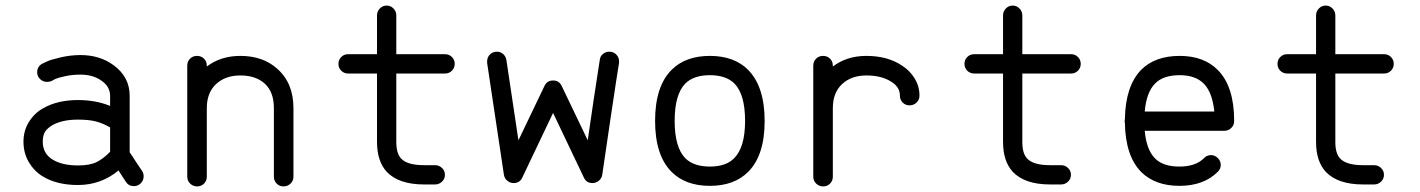

<svg xmlns="http://www.w3.org/2000/svg" viewBox="-20 -662 5080 687"><path d="M268 -465Q337 -465 386 -429Q444 -387 444 -319V-227V-117Q447 -113 451.5 -106Q456 -99 465.5 -84.5Q475 -70 481.5 -60.5Q488 -51 488 -51Q494 -42 494 -31Q494 -17 484 -6.5Q474 4 459 4Q440 4 430 -12L404 -52Q341 0 259 0Q182 0 131 -32Q101 -51 82.5 -83Q64 -115 64 -155Q64 -195 84 -226.5Q104 -258 135 -275Q186 -304 259 -304Q323 -304 374 -283V-319Q374 -351 345 -372Q314 -395 268 -395Q239 -395 213.5 -389.5Q188 -384 177 -379L166 -373Q158 -369 148 -369Q134 -369 123.5 -379Q113 -389 113 -403Q113 -424 131 -434Q138 -437 149 -442.5Q160 -448 196 -456.5Q232 -465 268 -465ZM259 -234Q204 -234 169 -215Q150 -204 141.5 -191Q133 -178 133 -155Q133 -113 167.5 -91.5Q202 -70 259 -70Q301 -70 325.5 -82Q350 -94 374 -119V-206Q348 -221 323 -227.5Q298 -234 259 -234Z M685 -462Q700 -462 710 -452Q720 -442 720 -427V-424Q770 -462 840 -462Q921 -462 972 -416Q1030 -365 1030 -275V-30Q1030 -15 1019.5 -5Q1009 5 994.5 5Q980 5 970 -5Q960 -15 960 -30V-275Q960 -334 926 -364Q894 -392 840 -392Q787 -392 754 -362Q720 -331 720 -275V-33V-30Q720 -15 710 -5Q700 5 685.5 5Q671 5 660.5 -5Q650 -15 650 -30V-33V-275Q650 -427 650 -427Q650 -442 660 -452Q670 -462 685 -462Z M1363 -642H1364Q1378 -642 1388 -631.5Q1398 -621 1398 -607V-606V-468H1572Q1572 -468 1573 -468Q1587 -468 1597 -458Q1607 -448 1607 -433.5Q1607 -419 1597 -409Q1587 -399 1573 -399Q1572 -399 1572 -399H1398V-154Q1398 -113 1415 -95Q1437 -71 1497 -71H1536H1537Q1551 -71 1561.5 -61Q1572 -51 1572 -36.5Q1572 -22 1561.5 -12Q1551 -2 1537 -2Q1537 -2 1536 -2H1497Q1407 -2 1364 -47Q1329 -85 1329 -154V-399Q1226 -399 1226 -399Q1226 -399 1225 -399Q1211 -399 1201 -409Q1191 -419 1191 -433.5Q1191 -448 1201 -458Q1211 -468 1225 -468Q1226 -468 1226 -468H1329Q1329 -606 1329 -606V-607Q1329 -621 1339 -631.5Q1349 -642 1363 -642Z M2161 -477Q2175 -477 2185 -467Q2195 -457 2195 -443Q2195 -440 2195 -437Q2191 -412 2184.5 -370.5Q2178 -329 2165 -241Q2152 -153 2143.5 -95Q2135 -37 2135 -37Q2133 -24 2123 -15.5Q2113 -7 2100 -7Q2078 -7 2069 -27L1959 -258Q1849 -27 1849 -27Q1840 -7 1818 -7Q1805 -7 1795 -15.5Q1785 -24 1783 -37Q1723 -437 1723 -437Q1723 -440 1723 -442Q1723 -457 1733 -467Q1743 -477 1758 -477Q1771 -477 1780.5 -468.5Q1790 -460 1792 -447L1835 -160Q1928 -354 1928 -354Q1937 -374 1959 -374Q1981 -374 1990 -354L2083 -160Q2086 -178 2090 -208Q2094 -238 2103.5 -300.5Q2113 -363 2119.5 -405Q2126 -447 2126 -447Q2127 -460 2137 -468.5Q2147 -477 2160 -477Q2161 -477 2161 -477Z M2657 -412Q2716 -352 2716 -229Q2716 -106 2657 -47Q2607 3 2520 3Q2433 3 2383 -47Q2324 -106 2324 -229.5Q2324 -353 2383 -412Q2433 -462 2520 -462Q2607 -462 2657 -412ZM2520 -393Q2462 -393 2432 -363Q2394 -324 2394 -229.5Q2394 -135 2432 -96Q2462 -66 2520 -66Q2578 -66 2607 -96Q2646 -135 2646 -229.5Q2646 -324 2608 -363Q2578 -393 2520 -393Z M2925 -462Q2940 -462 2950 -452Q2960 -442 2960 -427V-424Q3010 -462 3080 -462Q3156 -462 3208 -427Q3236 -409 3253 -381Q3270 -353 3270 -320Q3270 -305 3259.5 -295Q3249 -285 3234.5 -285Q3220 -285 3210 -295Q3200 -305 3200 -320Q3200 -350 3170 -369Q3135 -392 3080 -392Q3027 -392 2994 -362Q2960 -331 2960 -275V-33V-30Q2960 -15 2950 -5Q2940 5 2925.5 5Q2911 5 2900.5 -5Q2890 -15 2890 -30V-33V-275Q2890 -427 2890 -427Q2890 -442 2900 -452Q2910 -462 2925 -462Z M3603 -642H3604Q3618 -642 3628 -631.5Q3638 -621 3638 -607V-606V-468H3812Q3812 -468 3813 -468Q3827 -468 3837 -458Q3847 -448 3847 -433.5Q3847 -419 3837 -409Q3827 -399 3813 -399Q3812 -399 3812 -399H3638V-154Q3638 -113 3655 -95Q3677 -71 3737 -71H3776H3777Q3791 -71 3801.5 -61Q3812 -51 3812 -36.5Q3812 -22 3801.5 -12Q3791 -2 3777 -2Q3777 -2 3776 -2H3737Q3647 -2 3604 -47Q3569 -85 3569 -154V-399Q3466 -399 3466 -399Q3466 -399 3465 -399Q3451 -399 3441 -409Q3431 -419 3431 -433.5Q3431 -448 3441 -458Q3451 -468 3465 -468Q3466 -468 3466 -468H3569Q3569 -606 3569 -606V-607Q3569 -621 3579 -631.5Q3589 -642 3603 -642Z M4201 -462H4200Q4201 -462 4201 -462Q4288 -462 4338 -411Q4396 -352 4396 -229Q4396 -214 4385.5 -204Q4375 -194 4361 -194H4076Q4082 -126 4113 -95Q4142 -66 4200 -66Q4258 -66 4288 -96Q4298 -107 4313 -107Q4327 -107 4337.5 -96.5Q4348 -86 4348 -72Q4348 -57 4337 -47Q4287 3 4200 3Q4114 3 4064 -46Q4007 -103 4005 -222Q4004 -225 4004 -228.5Q4004 -232 4005 -236Q4007 -354 4063 -412Q4113 -462 4201 -462ZM4201 -393Q4142 -393 4113 -363Q4082 -332 4076 -263H4325Q4318 -331 4288 -362Q4258 -393 4201 -393Z M4723 -642H4724Q4738 -642 4748 -631.5Q4758 -621 4758 -607V-606V-468H4932Q4932 -468 4933 -468Q4947 -468 4957 -458Q4967 -448 4967 -433.5Q4967 -419 4957 -409Q4947 -399 4933 -399Q4932 -399 4932 -399H4758V-154Q4758 -113 4775 -95Q4797 -71 4857 -71H4896H4897Q4911 -71 4921.5 -61Q4932 -51 4932 -36.5Q4932 -22 4921.5 -12Q4911 -2 4897 -2Q4897 -2 4896 -2H4857Q4767 -2 4724 -47Q4689 -85 4689 -154V-399Q4586 -399 4586 -399Q4586 -399 4585 -399Q4571 -399 4561 -409Q4551 -419 4551 -433.5Q4551 -448 4561 -458Q4571 -468 4585 -468Q4586 -468 4586 -468H4689Q4689 -606 4689 -606V-607Q4689 -621 4699 -631.5Q4709 -642 4723 -642Z"/></svg>

Font: Brass Mono
Style: Regular
Weight: 400
Monospace: yes
Version: Version 1.100; ttfautohint (v1.8.3) -l 8 -r 50 -G 200 -x 14 